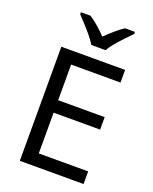

<svg xmlns="http://www.w3.org/2000/svg" viewBox="-170 -1036 897 1129"><g transform="rotate(20 278.0 -472.0)"><path d="M496 0H97V-714H496V-635H187V-412H478V-334H187V-79H496ZM259 -784Q246 -807 224 -833.5Q202 -860 178 -886Q154 -912 136 -931V-944H196Q222 -927 250 -903Q278 -879 303 -852Q330 -879 358 -903Q386 -927 412 -944H474V-931Q455 -912 430.5 -886Q406 -860 383.5 -833.5Q361 -807 349 -784Z"/></g></svg>

Font: Noto Sans Tifinagh SIL
Style: Regular
Weight: 400
Designer: JamraPatel
Foundry: JamraPatel LLC
Version: Version 2.006; ttfautohint (v1.8.4.7-5d5b)